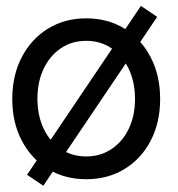

<svg xmlns="http://www.w3.org/2000/svg" viewBox="-20 -584 589 634"><path d="M123 29.3 69.3 -6.8 445.3 -564.5 499 -528.3ZM264.6 7.8Q193.4 7.8 138.2 -26.1Q83 -60.1 51.8 -119.9Q20.5 -179.7 20.5 -256.8Q20.5 -335 51.8 -395Q83 -455.1 138.2 -489.3Q193.4 -523.4 264.6 -523.4Q336.4 -523.4 391.4 -489.3Q446.3 -455.1 477.5 -395Q508.8 -335 508.8 -256.8Q508.8 -179.7 477.8 -119.9Q446.8 -60.1 391.6 -26.1Q336.4 7.8 264.6 7.8ZM264.6 -67.4Q311.5 -67.4 347.9 -91.6Q384.3 -115.7 405 -158.4Q425.8 -201.2 425.8 -256.8Q425.8 -313.5 405 -356.7Q384.3 -399.9 348.1 -424.6Q312 -449.2 264.6 -449.2Q217.3 -449.2 180.9 -424.6Q144.5 -399.9 124 -356.7Q103.5 -313.5 103.5 -256.8Q104 -201.2 124.5 -158.4Q145 -115.7 181.4 -91.6Q217.8 -67.4 264.6 -67.4Z"/></svg>

Font: Inter Display V
Style: Regular
Weight: 400
Designer: Rasmus Andersson
Foundry: rsms
Version: Version 3.015;git-src